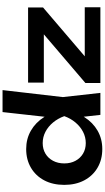

<svg xmlns="http://www.w3.org/2000/svg" viewBox="323 -1133 825 1511"><g transform="rotate(-90 735.5 -377.5)"><path d="M587 0 563 -215 595 -283 564 -366 609 -770H782L727 -296L760 0ZM628 -284Q612 -194 569.5 -126.5Q527 -59 462.5 -22Q398 15 318 15Q235 15 171 -22.5Q107 -60 71.5 -127.5Q36 -195 36 -284Q36 -374 71.5 -441.5Q107 -509 171 -546.5Q235 -584 318 -584Q398 -584 462.5 -547Q527 -510 570 -442.5Q613 -375 628 -284ZM205 -284Q205 -234 225.5 -196Q246 -158 282 -136.5Q318 -115 365 -115Q412 -115 453.5 -136.5Q495 -158 527 -196Q559 -234 577 -284Q559 -334 527 -372.5Q495 -411 453.5 -432.5Q412 -454 365 -454Q318 -454 282 -432.5Q246 -411 225.5 -372.5Q205 -334 205 -284ZM838 0V-118L1256 -475L1368 -445H841V-569H1432V-451L1014 -94L918 -123H1434V0Z"/></g></svg>

Font: Unbounded Medium
Style: Regular
Weight: 500
Designer: Luke Prowse, Jean-Baptiste Morizot, Fátima Lázaro, Florian Runge
Foundry: NaN
Version: Version 1.700